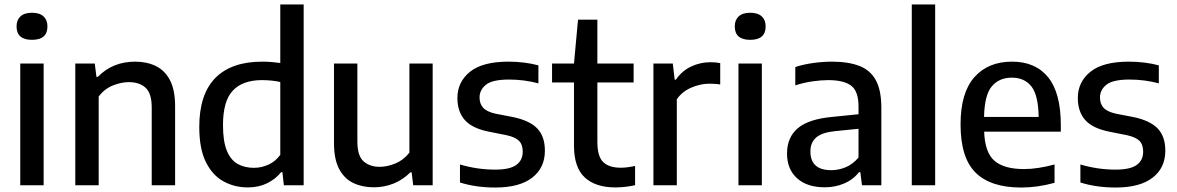

<svg xmlns="http://www.w3.org/2000/svg" viewBox="-20 -828 5259 858"><path d="M70.5 0V-544H175V0ZM123 -650Q54 -650 54 -710Q54 -738.5 71.5 -754.8Q89 -771 123 -771Q157 -771 174.5 -754.8Q192 -738.5 192 -710Q192 -650 123 -650Z M316.5 0V-544H403.5L411 -484.5H417Q483.5 -552.5 584 -552.5Q636 -552.5 676.2 -533Q716.5 -513.5 739.5 -469.8Q762.5 -426 762.5 -353V0H658V-347.5Q658 -411 630.5 -436Q603 -461 555.5 -461Q522 -461 484.8 -446.2Q447.5 -431.5 421 -397V0Z M1087.5 9.5Q1028 9.5 978.8 -17.5Q929.5 -44.5 900 -103.8Q870.5 -163 870.5 -261Q870.5 -406.5 942.2 -479.5Q1014 -552.5 1152 -552.5Q1173 -552.5 1194 -550.8Q1215 -549 1232.5 -546.5V-808H1337V0H1248.5L1242 -58.5H1236Q1212 -28 1174 -9.2Q1136 9.5 1087.5 9.5ZM1114.5 -78Q1147.5 -78 1179 -92Q1210.5 -106 1232.5 -136V-461.5Q1216 -465.5 1194 -467.8Q1172 -470 1151 -470Q1064.5 -470 1020.5 -423.2Q976.5 -376.5 976.5 -269.5Q976.5 -195.5 994 -153.8Q1011.5 -112 1042.8 -95Q1074 -78 1114.5 -78Z M1650.5 9Q1599 9 1558.8 -10.2Q1518.5 -29.5 1495.5 -73Q1472.5 -116.5 1472.5 -189V-544H1577V-195Q1577 -131.5 1604.8 -107Q1632.5 -82.5 1677 -82.5Q1710 -82.5 1746.8 -97.5Q1783.5 -112.5 1809.5 -146V-544H1913.5V0H1826.5L1819.5 -58H1814Q1780.5 -24.5 1738.8 -7.8Q1697 9 1650.5 9Z M2193.5 10Q2106.5 10 2035.5 -12.5V-93Q2113 -70 2193 -70Q2258.5 -70 2287.2 -91Q2316 -112 2316 -150Q2316 -182 2299.2 -198.8Q2282.5 -215.5 2243 -224L2165 -239.5Q2089.5 -254.5 2056.8 -292Q2024 -329.5 2024 -390Q2024 -461.5 2080 -507Q2136 -552.5 2252.5 -552.5Q2288.5 -552.5 2322.2 -548.2Q2356 -544 2386 -536V-455.5Q2322.5 -472.5 2255 -472.5Q2180 -472.5 2151.5 -449.2Q2123 -426 2123 -392.5Q2123 -364.5 2138.8 -346.8Q2154.5 -329 2194 -320L2272 -305Q2346.5 -289.5 2380.8 -254Q2415 -218.5 2415 -154.5Q2415 -78 2358.2 -34Q2301.5 10 2193.5 10Z M2729.5 9.5Q2641.5 9.5 2593.2 -35Q2545 -79.5 2545 -177.5V-459.5H2447V-544H2545L2563 -740H2649.5V-544H2811.5V-459.5H2649.5V-194.5Q2649.5 -129.5 2675.2 -104Q2701 -78.5 2754.5 -78.5Q2781.5 -78.5 2818 -86.5V-0.5Q2774 9.5 2729.5 9.5Z M2900 0V-544H2986.5L2995 -472H3000.5Q3027 -511 3068 -530.5Q3109 -550 3155 -550Q3177.5 -550 3198.5 -546V-450.5Q3186.5 -452.5 3174.2 -453.2Q3162 -454 3149.5 -454Q3111 -454 3070 -436.8Q3029 -419.5 3004.5 -384.5V0Z M3280 0V-544H3384.5V0ZM3332.5 -650Q3263.5 -650 3263.5 -710Q3263.5 -738.5 3281 -754.8Q3298.5 -771 3332.5 -771Q3366.5 -771 3384 -754.8Q3401.5 -738.5 3401.5 -710Q3401.5 -650 3332.5 -650Z M3665.5 9Q3586.5 9 3541.8 -31.5Q3497 -72 3497 -142Q3497 -214.5 3545.8 -255.5Q3594.5 -296.5 3703 -306L3816.5 -317.5V-352Q3816.5 -420.5 3783.5 -445.2Q3750.5 -470 3681 -470Q3650 -470 3611 -464.5Q3572 -459 3534 -446.5V-528.5Q3570.5 -540.5 3614.5 -546.5Q3658.5 -552.5 3697 -552.5Q3771.5 -552.5 3820.8 -533.2Q3870 -514 3894.2 -469Q3918.5 -424 3918.5 -346V0H3832L3824.5 -58.5H3818.5Q3792.5 -25 3752.2 -8Q3712 9 3665.5 9ZM3601.5 -151.5Q3601.5 -67.5 3695 -67.5Q3727 -67.5 3758.8 -80.5Q3790.5 -93.5 3816.5 -124V-252.5L3712 -242Q3653 -236 3627.2 -213.5Q3601.5 -191 3601.5 -151.5Z M4054.5 0V-808H4159V0Z M4543 10Q4407.5 10 4340 -56.2Q4272.5 -122.5 4272.5 -272Q4272.5 -413 4334 -482.8Q4395.5 -552.5 4502.5 -552.5Q4607.5 -552.5 4664 -482.5Q4720.5 -412.5 4720.5 -269.5V-239.5H4378Q4381 -147.5 4423.5 -110Q4466 -72.5 4556.5 -72.5Q4587.5 -72.5 4621.5 -77.8Q4655.5 -83 4692.5 -93V-11Q4652 0 4615.5 5Q4579 10 4543 10ZM4501.5 -481Q4445 -481 4412.2 -442.2Q4379.5 -403.5 4377.5 -305.5H4621.5Q4620 -403 4589 -442Q4558 -481 4501.5 -481Z M4966 10Q4879 10 4808 -12.5V-93Q4885.5 -70 4965.5 -70Q5031 -70 5059.8 -91Q5088.5 -112 5088.5 -150Q5088.5 -182 5071.8 -198.8Q5055 -215.5 5015.5 -224L4937.5 -239.5Q4862 -254.5 4829.2 -292Q4796.5 -329.5 4796.5 -390Q4796.5 -461.5 4852.5 -507Q4908.5 -552.5 5025 -552.5Q5061 -552.5 5094.8 -548.2Q5128.5 -544 5158.5 -536V-455.5Q5095 -472.5 5027.5 -472.5Q4952.5 -472.5 4924 -449.2Q4895.5 -426 4895.5 -392.5Q4895.5 -364.5 4911.2 -346.8Q4927 -329 4966.5 -320L5044.5 -305Q5119 -289.5 5153.2 -254Q5187.5 -218.5 5187.5 -154.5Q5187.5 -78 5130.8 -34Q5074 10 4966 10Z"/></svg>

Font: Encode Sans Md
Style: Regular
Weight: 500
Designer: Multiple Designers
Foundry: Impallari Type
Version: Version 3.002; ttfautohint (v1.8.3) -l 8 -r 50 -G 200 -x 14 